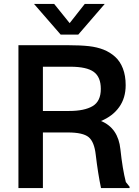

<svg xmlns="http://www.w3.org/2000/svg" viewBox="-20 -961 712 981"><path d="M642.1 -6.8V0H496.1Q480.5 -74.7 469.2 -169.9Q461.9 -236.3 432.9 -260.3Q403.8 -284.2 327.1 -284.2H199.2V0H74.2V-730H329.1Q391.1 -730 435.1 -725.1Q476.6 -720.2 509.3 -707.3Q542 -694.3 567.9 -671.1Q593.8 -647.9 607.9 -611.1Q622.1 -574.2 622.1 -525.9Q622.1 -460.4 589.1 -414.1Q556.2 -367.7 496.1 -342.8Q584 -306.6 595.2 -198.2Q606 -96.7 623 -30.8ZM153.8 -940.9H256.8L335.9 -842.8L413.1 -940.9H515.1L379.9 -784.2H290ZM199.2 -394H333Q411.1 -394 453.1 -418.7Q495.1 -443.4 495.1 -506.8Q495.1 -567.4 459 -593.8Q422.9 -620.1 338.9 -620.1H199.2Z"/></svg>

Font: Nacelle SemiBold
Style: Regular
Weight: 600
Designer: Sora Sagano
Foundry: Sora Sagano
Version: Version 1.000;FEAKit 1.0